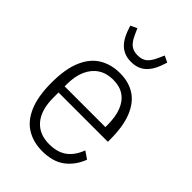

<svg xmlns="http://www.w3.org/2000/svg" viewBox="-222 -829 933 933"><g transform="rotate(45 244.5 -363.0)"><path d="M249 12Q189 12 143 -15.5Q97 -43 71.5 -102.5Q46 -162 46 -256Q46 -350 71.5 -409.5Q97 -469 143 -496.5Q189 -524 249 -524Q310 -524 353 -496Q396 -468 419.5 -410Q443 -352 443 -261V-246H104V-211Q104 -126 142 -81Q180 -36 249 -36Q306 -36 341 -62Q376 -88 395 -139L433 -113Q411 -55 366.5 -21.5Q322 12 249 12ZM249 -478Q203 -478 171 -457Q139 -436 121.5 -397Q104 -358 104 -301V-288H384V-301Q384 -358 369 -397Q354 -436 324 -457Q294 -478 249 -478ZM248 -600Q224 -600 205 -607Q186 -614 170.5 -628.5Q155 -643 143 -666Q131 -689 121 -722L154 -738L168 -707Q183 -673 201 -659Q219 -645 248 -645Q277 -645 295 -659Q313 -673 328 -707L342 -738L375 -722Q365 -689 353 -666Q341 -643 325.5 -628.5Q310 -614 291 -607Q272 -600 248 -600Z"/></g></svg>

Font: IBM Plex Sans Condensed Light
Style: Regular
Weight: 300
Width: 3
Designer: Mike Abbink, Paul van der Laan, Pieter van Rosmalen
Foundry: Bold Monday
Version: Version 3.201